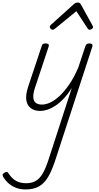

<svg xmlns="http://www.w3.org/2000/svg" viewBox="-141 -857 777 1511"><path d="M175 16Q132 16 103 -4.5Q74 -25 66.5 -66.5Q59 -108 80 -173L187 -494Q190 -506 196.5 -510.5Q203 -515 217 -515Q234 -515 240 -509Q246 -503 242 -491L134 -165Q120 -124 121 -94Q122 -64 139 -49Q156 -34 190 -34Q219 -34 254 -50Q289 -66 326.5 -100.5Q364 -135 402.5 -190.5Q441 -246 475 -325L531 -494Q536 -506 542.5 -510.5Q549 -515 562 -515Q580 -515 584.5 -507.5Q589 -500 585 -488L294 404Q268 484 238 535Q208 586 165.5 610Q123 634 60 634Q21 634 -12 622Q-45 610 -70 589Q-95 568 -114 538Q-120 528 -120.5 519.5Q-121 511 -107 503Q-94 495 -87 496Q-80 497 -75 506Q-48 548 -14.5 566.5Q19 585 65 585Q111 585 142.5 565.5Q174 546 197 505Q220 464 240 402L424 -165Q392 -114 359 -79.5Q326 -45 293.5 -24Q261 -3 231.5 6.5Q202 16 175 16ZM273 -623Q265 -623 258 -630Q251 -637 251 -645Q251 -650 253.5 -654Q256 -658 260 -662L441 -825Q449 -832 456 -834.5Q463 -837 471 -837Q478 -837 484.5 -834Q491 -831 495 -823L585 -660Q588 -655 589.5 -651Q591 -647 591 -644Q591 -635 582 -629Q573 -623 566 -623Q560 -623 555.5 -626Q551 -629 548 -634L460 -769L295 -634Q288 -629 283.5 -626Q279 -623 273 -623Z"/></svg>

Font: Playwrite CU ExtraLight
Style: Regular
Weight: 250
Designer: Veronika Burian, José Scaglione
Foundry: TypeTogether
Version: Version 1.002